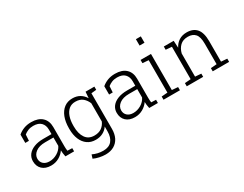

<svg xmlns="http://www.w3.org/2000/svg" viewBox="-96 -1379 2809 2208"><g transform="rotate(-30 1309.0 -274.5)"><path d="M205.1 10.3Q129.9 10.3 87.4 -29.8Q44.9 -69.8 44.9 -138.2Q44.9 -187 73.2 -224.1Q101.6 -260.7 153.6 -281.2Q205.6 -301.8 276.9 -301.8H386.2V-362.3Q386.2 -419.4 352.3 -454.3Q318.4 -489.3 250 -489.3Q211.4 -489.3 180.9 -476.8Q150.4 -464.4 127.9 -445.3L123 -364.7H74.7V-475.1Q108.9 -504.4 152.3 -521.2Q195.8 -538.1 251 -538.1Q344.2 -538.1 394.5 -491.2Q444.8 -444.3 444.8 -361.3V-106.4Q444.8 -90.8 445.8 -75.4Q446.8 -60.1 449.2 -44.9L512.2 -42.5V0H397Q391.1 -28.8 388.9 -46.4Q386.7 -64 386.2 -85.9Q357.4 -43.5 310.1 -16.6Q262.7 10.3 205.1 10.3ZM211.9 -41Q266.1 -41 314.7 -69.6Q363.3 -98.1 386.2 -145.5V-256.8H276.4Q195.3 -256.8 149.4 -221.9Q103.5 -187 103.5 -136.2Q103.5 -93.8 132.8 -67.4Q162.1 -41 211.9 -41Z M1086.4 -528.3V-485.8L1018.6 -479V-6.8Q1018.6 60.5 994.1 110.4Q969.2 159.7 922.4 186.5Q875.5 213.4 810.1 213.4Q771.5 213.4 728.5 204.1Q685.5 194.8 653.3 179.2L668.9 130.4Q700.2 145.5 735.1 153.8Q770 162.1 809.1 162.1Q884.3 162.1 922.1 117.4Q960 72.8 960 -6.8V-71.3Q933.6 -32.7 892.3 -11.2Q851.1 10.3 796.4 10.3Q732.9 10.3 687.5 -22Q642.1 -54.2 617.7 -112.5Q593.3 -170.9 593.3 -249.5V-259.8Q593.3 -343.8 617.7 -406.7Q642.1 -469.2 687.7 -503.7Q733.4 -538.1 797.4 -538.1Q854 -538.1 895.5 -513.7Q937 -489.3 962.9 -445.3L969.2 -528.3ZM960 -138.7V-380.4Q941.4 -426.8 905.3 -457.3Q869.1 -487.8 808.1 -487.8Q756.8 -487.8 722.2 -459Q687.5 -429.7 669.9 -378.4Q652.3 -327.1 652.3 -259.8V-249.5Q652.3 -153.8 691.2 -96.9Q730 -40 807.1 -40Q864.7 -40 902.6 -66.4Q940.4 -92.8 960 -138.7Z M1317.9 10.3Q1242.7 10.3 1200.2 -29.8Q1157.7 -69.8 1157.7 -138.2Q1157.7 -187 1186 -224.1Q1214.4 -260.7 1266.4 -281.2Q1318.4 -301.8 1389.6 -301.8H1499V-362.3Q1499 -419.4 1465.1 -454.3Q1431.2 -489.3 1362.8 -489.3Q1324.2 -489.3 1293.7 -476.8Q1263.2 -464.4 1240.7 -445.3L1235.8 -364.7H1187.5V-475.1Q1221.7 -504.4 1265.1 -521.2Q1308.6 -538.1 1363.8 -538.1Q1457 -538.1 1507.3 -491.2Q1557.6 -444.3 1557.6 -361.3V-106.4Q1557.6 -90.8 1558.6 -75.4Q1559.6 -60.1 1562 -44.9L1625 -42.5V0H1509.8Q1503.9 -28.8 1501.7 -46.4Q1499.5 -64 1499 -85.9Q1470.2 -43.5 1422.9 -16.6Q1375.5 10.3 1317.9 10.3ZM1324.7 -41Q1378.9 -41 1427.5 -69.6Q1476.1 -98.1 1499 -145.5V-256.8H1389.2Q1308.1 -256.8 1262.2 -221.9Q1216.3 -187 1216.3 -136.2Q1216.3 -93.8 1245.6 -67.4Q1274.9 -41 1324.7 -41Z M1837.9 -761.7V-677.2H1772.5V-761.7ZM1917.5 -42.5V0H1699.7V-42.5L1779.3 -48.8V-479L1699.7 -485.4V-528.3H1837.9V-48.8Z M2226.1 -42.5V0H2008.3V-42.5L2087.9 -48.8V-479L2008.3 -485.4V-528.3H2139.6L2144.5 -433.6Q2169.9 -483.4 2212.9 -510.7Q2255.9 -538.1 2315.4 -538.1Q2401.4 -538.1 2446.3 -485.6Q2491.2 -433.1 2491.2 -321.3V-48.8L2570.8 -42.5V0H2353V-42.5L2432.6 -48.8V-320.8Q2432.6 -412.6 2398.9 -450.2Q2365.2 -487.8 2302.7 -487.8Q2237.3 -487.8 2199.2 -451.2Q2161.1 -414.6 2146.5 -355.5V-48.8Z"/></g></svg>

Font: Battambang Light
Style: Regular
Weight: 300
Designer: Danh Hong
Version: Version 8.002; ttfautohint (v1.8.3)